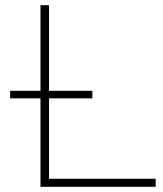

<svg xmlns="http://www.w3.org/2000/svg" viewBox="-20 -720 630 740"><path d="M136 0V-341H19V-370H136V-700H169V-370H336V-341H169V-31H580V0Z"/></svg>

Font: Montserrat ExtraLight
Style: Regular
Weight: 200
Designer: Julieta Ulanovsky
Foundry: Julieta Ulanovsky
Version: Version 9.000; ttfautohint (v1.8.4.7-5d5b)